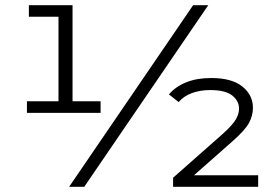

<svg xmlns="http://www.w3.org/2000/svg" viewBox="-20 -720 1069 740"><path d="M83.8 -285V-329.6H238.2L205.4 -295.7V-679.7L229.2 -655.4H91.3V-700H259.6V-295.7L226.8 -329.6H367.7V-285ZM246.4 0 724.4 -700H782.7L304.7 0ZM647.1 0V-35L836.9 -202.6Q875.8 -237.5 888.5 -259.1Q901.3 -280.6 901.3 -301.5Q901.3 -331.1 874.9 -352Q848.6 -372.9 790.1 -372.9Q751.6 -372.9 720.1 -361.4Q688.5 -349.9 668.5 -326.6L631.1 -356.2Q657.1 -386.6 698 -402.9Q738.8 -419.3 793.5 -419.3Q874 -419.3 914.4 -386.3Q954.8 -353.3 954.8 -304.8Q954.8 -274.3 939.7 -246.3Q924.5 -218.3 877 -176.3L705.8 -25.2L689.1 -44.6H975V0Z"/></svg>

Font: Montserrat Alternates Thin
Style: Regular
Weight: 100
Designer: Julieta Ulanovsky
Foundry: Julieta Ulanovsky
Version: Version 9.000